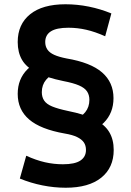

<svg xmlns="http://www.w3.org/2000/svg" viewBox="-20 -760 615 900"><path d="M329 -202Q360 -210 379.5 -234Q399 -258 399 -292Q399 -315 388 -331.5Q377 -348 350.5 -359.5Q324 -371 277 -380Q199 -396 151.5 -420Q104 -444 83.5 -479Q63 -514 63 -563Q63 -646 121 -693Q179 -740 287 -740Q342 -740 396.5 -729Q451 -718 502 -697L473 -590Q426 -611 384.5 -620.5Q343 -630 301 -630Q245 -630 218.5 -613Q192 -596 192 -563Q192 -543 202 -528Q212 -513 234 -503Q256 -493 292 -486Q405 -467 458.5 -420.5Q512 -374 512 -300Q512 -230 466.5 -184.5Q421 -139 335 -125ZM288 120Q234 120 179 109Q124 98 73 77L103 -30Q149 -9 190.5 0.5Q232 10 275 10Q331 10 357 -7.5Q383 -25 383 -57Q383 -78 373 -92.5Q363 -107 341.5 -117.5Q320 -128 284 -134Q170 -154 116.5 -200Q63 -246 63 -320Q63 -390 109 -435.5Q155 -481 241 -495L246 -418Q216 -410 196 -386Q176 -362 176 -328Q176 -305 187 -288.5Q198 -272 224.5 -261Q251 -250 298 -240Q378 -224 424.5 -200Q471 -176 492 -141Q513 -106 513 -57Q513 26 454.5 73Q396 120 288 120Z"/></svg>

Font: M PLUS 2 Thin
Style: Bold
Weight: 700
Version: Version 1.001